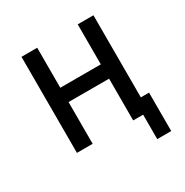

<svg xmlns="http://www.w3.org/2000/svg" viewBox="-160 -681 919 952"><g transform="rotate(-30 300.0 -205.0)"><path d="M91 0V-550H181V-321H413V-550H503V0H413V-239H181V0ZM470 140V-80H550V140Z"/></g></svg>

Font: JetBrains Mono
Style: Regular
Weight: 400
Monospace: yes
Designer: Philipp Nurullin, Konstantin Bulenkov
Foundry: JetBrains
Version: Version 2.305